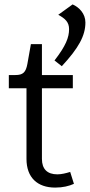

<svg xmlns="http://www.w3.org/2000/svg" viewBox="-20 -840 407 870"><path d="M20 -440H100V-120C100 -35 150 10 230 10C265 10 293 3 315 -7L298 -61C279 -55 258 -50 240 -50C194 -50 170 -74 170 -120V-440H310V-500H170V-640H120L104 -550C97 -512 84 -500 50 -500H20ZM309 -820 244 -773C275 -756 293 -740 293 -708C293 -670 278 -632 227 -566L260 -540C336 -622 367 -678 367 -738C367 -778 339 -807 309 -820Z"/></svg>

Font: Gully Light
Style: Regular
Weight: 300
Designer: jaikishan Patel
Foundry: MagicType
Version: Version 1.000;Glyphs 3.2 (3242)